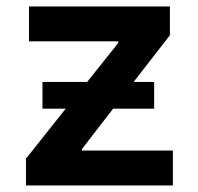

<svg xmlns="http://www.w3.org/2000/svg" viewBox="-20 -565 602 585"><path d="M59.1 0V-81.5L180.2 -233.9H109.4V-315.4H245.6L340.3 -434.1V-439H68.4V-545.4H497.6V-457.5L387.2 -315.4H449.7V-233.9H324.7L230 -111.3V-106.4H506.8V0Z"/></svg>

Font: Interop SemBd
Style: Regular
Weight: 600
Designer: Rasmus Andersson, Google, Jang Haemin
Foundry: jhaemin
Version: Version 1.007